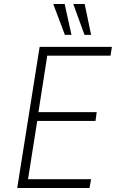

<svg xmlns="http://www.w3.org/2000/svg" viewBox="-20 -939 587 959"><path d="M66 0 178 -705H539L532 -661H216L172 -379H463L457 -335H166L120 -44H435L427 0ZM402 -765 346 -919H403L435 -765ZM304 -765 246 -919H303L337 -765Z"/></svg>

Font: Nunito Sans 7pt Condensed ExtraLight
Style: Italic
Weight: 250
Width: 3
Italic angle: -9°
Designer: Vernon Adams
Foundry: Vernon Adams
Version: Version 3.101;gftools[0.9.27]